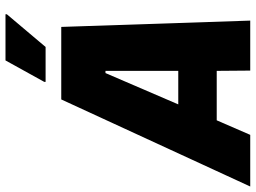

<svg xmlns="http://www.w3.org/2000/svg" viewBox="-186 -795 931 699"><g transform="rotate(-90 279.5 -445.5)"><path d="M-50 0 267 -688H531L554 0H372L371 -122H191L138 0ZM249 -262H371V-527H363ZM331 -745V-750L409 -891H577V-886L458 -745Z"/></g></svg>

Font: Saira Semi Condensed ExtraBold
Style: Italic
Weight: 800
Width: 4
Italic angle: -12°
Designer: Hector Gatti with collaboration of the Omnibus-Type team
Foundry: Omnibus-Type
Version: Version 1.001; ttfautohint (v1.8)